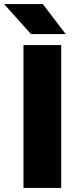

<svg xmlns="http://www.w3.org/2000/svg" viewBox="-55 -921 380 941"><path d="M60 -700H245V0H60ZM-35 -901H155L267 -754H97Z"/></svg>

Font: Oak Sans Black
Style: Regular
Weight: 900
Designer: Erik Kennedy, Walven
Foundry: Erik Kennedy, Walven
Version: Version 1.000